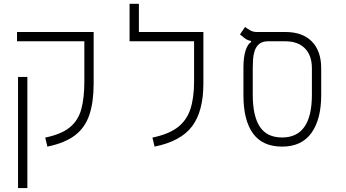

<svg xmlns="http://www.w3.org/2000/svg" viewBox="-20 -752 1798 997"><path d="M418 -585.9H466.3V-318.4Q466.3 -222.2 444.1 -155.8Q421.9 -89.4 369.4 -49.3Q316.9 -9.3 226.1 9.3L214.8 -37.6Q298.3 -54.7 342.3 -90.6Q386.2 -126.5 402.1 -185.1Q418 -243.7 418 -328.1V-537.6H68.4V-585.9ZM122.1 224.6H73.7V-352.5H122.1Z M987.8 -585.9H1036.1V-318.4Q1036.1 -173.8 977.3 -95.9Q918.5 -18.1 782.7 9.3L771.5 -37.6Q855 -54.7 902.1 -90.6Q949.2 -126.5 968.5 -185.1Q987.8 -243.7 987.8 -328.1V-537.6H652.8V-732.4H701.2V-585.9Z M1444.8 9.3Q1343.3 9.3 1293.7 -59.1Q1244.1 -127.4 1244.1 -257.3V-400.9Q1244.1 -455.1 1255.1 -489.3Q1266.1 -523.4 1284.2 -534.2V-539.1Q1264.2 -543 1250.7 -553.5Q1237.3 -564 1226.1 -573.2L1252.4 -611.8Q1263.7 -603.5 1278.8 -594.7Q1293.9 -585.9 1312 -585.9H1461.9Q1550.8 -585.9 1599.4 -536.6Q1647.9 -487.3 1647.9 -397V-257.3Q1647.9 -132.8 1597.2 -61.8Q1546.4 9.3 1444.8 9.3ZM1444.8 -38.1Q1599.6 -38.1 1599.6 -259.8V-397Q1599.6 -464.8 1563 -501.2Q1526.4 -537.6 1461.9 -537.6H1371.6Q1342.3 -537.6 1325.9 -523.7Q1309.6 -509.8 1302.5 -488.3Q1295.4 -466.8 1293.9 -443.1Q1292.5 -419.4 1292.5 -399.4V-259.8Q1292.5 -149.4 1329.3 -93.8Q1366.2 -38.1 1444.8 -38.1Z"/></svg>

Font: Cascadia Code NF ExtraLight
Style: Regular
Weight: 200
Monospace: yes
Designer: Aaron Bell
Foundry: Saja Typeworks
Version: Version 2404.023; ttfautohint (v1.8.4)